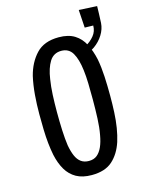

<svg xmlns="http://www.w3.org/2000/svg" viewBox="-122 -884 725 962"><g transform="rotate(-15 240.5 -403.0)"><path d="M233 5Q185 5 153 -13Q121 -31 101.5 -64Q82 -97 72 -143Q66 -173 62.5 -206.5Q59 -240 58 -278.5Q57 -317 57 -357Q57 -383 58 -408Q59 -433 61 -457.5Q63 -482 66.5 -505.5Q70 -529 75 -551Q92 -618 133 -661.5Q174 -705 250 -705Q300 -705 332 -685Q364 -665 382.5 -629Q401 -593 411 -547Q419 -504 421.5 -455Q424 -406 424 -355Q424 -311 422 -269.5Q420 -228 414 -191Q408 -154 398 -122Q379 -64 340.5 -29.5Q302 5 233 5ZM237 -67Q263 -67 279.5 -80.5Q296 -94 307 -118.5Q318 -143 324 -178Q331 -215 333 -261.5Q335 -308 335 -360Q335 -403 334 -442.5Q333 -482 329 -513Q322 -571 303 -603.5Q284 -636 245 -636Q205 -636 184 -602.5Q163 -569 155 -513Q152 -495 150 -475Q148 -455 147 -434Q146 -413 145.5 -390.5Q145 -368 145 -345Q145 -295 147 -250Q149 -205 154 -170Q160 -137 170 -114Q180 -91 196.5 -79Q213 -67 237 -67ZM340 -582 332 -613Q348 -617 372 -629.5Q396 -642 414.5 -664.5Q433 -687 433 -717L389 -718L383 -811L477 -806Q477 -792 476 -767Q475 -742 474 -719Q472 -688 454 -659Q436 -630 407 -609.5Q378 -589 340 -582Z"/></g></svg>

Font: Truculenta Medium
Style: Regular
Weight: 500
Version: Version 1.002